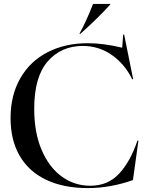

<svg xmlns="http://www.w3.org/2000/svg" viewBox="-20 -947 757 982"><path d="M34 -343Q34 -460 84 -547Q134 -634 223.5 -680Q313 -726 429 -726Q510 -726 605 -703L610 -770H615L661 -542H656Q619 -618 553 -665Q487 -712 403 -712Q293 -712 224 -633Q155 -554 155 -390Q155 -269 193 -180Q231 -91 296 -44Q361 3 442 3Q532 3 589.5 -59Q647 -121 683 -228H688L660 -26Q543 15 430 15Q306 15 217 -27Q128 -69 81 -149.5Q34 -230 34 -343ZM386 -774Q421 -837 456 -927H544V-924Q482 -855 391 -774Z"/></svg>

Font: Nyght Serif
Style: Regular
Weight: 400
Designer: Maksym Kobuzan
Version: Version 0.410